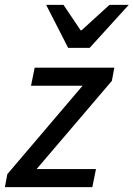

<svg xmlns="http://www.w3.org/2000/svg" viewBox="-30 -766 547 786"><path d="M-10 0 0 -53 308 -415H97L112 -489H438L428 -435L120 -74H363L348 0ZM249 -570 159 -746H230L300 -642H304L418 -746H497L337 -570Z"/></svg>

Font: Source Sans 3 ExtraLight Medium
Style: Italic
Weight: 500
Italic angle: -11°
Version: Version 3.052;hotconv 1.1.0;makeotfexe 2.6.0